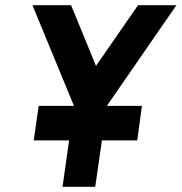

<svg xmlns="http://www.w3.org/2000/svg" viewBox="-20 -720 700 740"><path d="M105 -700 265 -312 221 0H347L392 -312L660 -700H512L350 -466L254 -700ZM110 -179H509L527 -312H129Z"/></svg>

Font: Unageo
Style: Bold-Italic
Weight: 700
Designer: Richard Sepsi
Foundry: Richard Sepsi
Version: Version 2.000